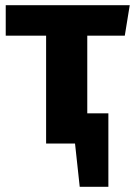

<svg xmlns="http://www.w3.org/2000/svg" viewBox="-20 -551 518 737"><path d="M459 -414H315V-116H396V166H286L268 0H157V-414H2V-531H478Z"/></svg>

Font: FiraGO
Style: Bold
Weight: 700
Designer: bBox Type
Foundry: bBox Type GmbH
Version: Version 1.001;PS 001.001;hotconv 1.0.88;makeotf.lib2.5.64775